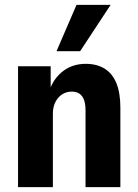

<svg xmlns="http://www.w3.org/2000/svg" viewBox="-20 -768 567 788"><path d="M54 0V-496H188V-405H186Q204 -451 242 -478.5Q280 -506 332 -506Q377 -506 409 -486.5Q441 -467 457.5 -427Q474 -387 474 -326V0H331V-315Q331 -343 324 -360Q317 -377 304.5 -384.5Q292 -392 274 -392Q253 -392 235.5 -381Q218 -370 207.5 -349.5Q197 -329 197 -302V0ZM212 -558 294 -748H434L309 -558Z"/></svg>

Font: Nunito Sans 10pt Condensed ExtraBold
Style: Regular
Weight: 800
Width: 3
Designer: Vernon Adams
Foundry: Vernon Adams
Version: Version 3.101;gftools[0.9.27]